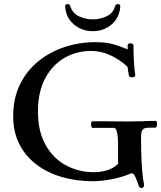

<svg xmlns="http://www.w3.org/2000/svg" viewBox="-20 -894 807 961"><path d="M686 -209Q686 -133 688.5 -88Q691 -43 693.5 -19.5Q696 4 698.5 15Q701 26 701 35Q701 39 698 43Q695 47 685 47Q679 47 674.5 36Q670 25 665 10Q660 -5 653.5 -16Q647 -27 638 -27Q592 -7 539 3Q486 13 445 13Q362 13 289.5 -8Q217 -29 162.5 -70.5Q108 -112 77 -172.5Q46 -233 46 -312Q46 -402 80 -471.5Q114 -541 172.5 -588Q231 -635 304.5 -659Q378 -683 457 -683Q509 -683 543.5 -673.5Q578 -664 619 -647V-668Q619 -673 623.5 -675Q628 -677 633 -677Q638 -677 643 -675Q648 -673 648 -668Q648 -631 650 -591.5Q652 -552 657 -517Q658 -513 652.5 -510Q647 -507 641 -507Q627 -507 625 -516L618 -560Q576 -598 530.5 -618.5Q485 -639 435 -639Q363 -639 303 -604.5Q243 -570 206.5 -502.5Q170 -435 170 -336Q170 -236 208.5 -168Q247 -100 311 -66Q375 -32 451 -32Q484 -32 516.5 -42Q549 -52 571 -74V-166Q571 -205 567.5 -223.5Q564 -242 559.5 -248Q555 -254 550 -254H444Q436 -254 436 -273Q436 -278 437.5 -282.5Q439 -287 444 -287Q465 -287 498.5 -287Q532 -287 565 -286.5Q598 -286 618 -286Q661 -286 685.5 -287Q710 -288 726 -288.5Q742 -289 758 -289Q763 -289 764.5 -284Q766 -279 766 -273Q766 -266 764 -260.5Q762 -255 758 -255H727Q702 -255 694 -245Q686 -235 686 -209ZM444 -738Q389 -738 349 -772.5Q309 -807 306 -863Q306 -873 317.5 -873.5Q329 -874 332 -863Q343 -827 376 -812Q409 -797 444 -797Q479 -797 512.5 -812Q546 -827 556 -863Q559 -874 570.5 -873.5Q582 -873 582 -863Q579 -807 539.5 -772.5Q500 -738 444 -738Z"/></svg>

Font: Sedan SC
Style: Regular
Weight: 400
Designer: Sebastian Salazar
Foundry: Sebastian Salazar
Version: Version 1.100; ttfautohint (v1.8.4.7-5d5b)